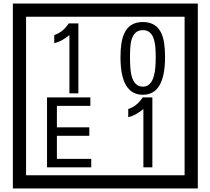

<svg xmlns="http://www.w3.org/2000/svg" viewBox="-20 -980 1195 1090"><path d="M1103 90H53V-960H1103ZM1028 15V-885H128V15ZM425 -450H374V-781Q328 -743 288 -735V-781Q339 -798 370 -847H425ZM917 -656Q917 -442 791 -442Q664 -442 664 -656Q664 -744 685 -789Q714 -855 791 -855Q868 -855 897 -789Q917 -745 917 -656ZM864 -656Q864 -723 855 -752Q840 -809 791 -809Q742 -809 726 -752Q718 -723 718 -656Q718 -587 726 -553Q742 -488 791 -488Q839 -488 855 -554Q864 -587 864 -656ZM498 -30H247V-427H493V-379H303V-257H487V-209H303V-78H498ZM845 -30H794V-361Q748 -323 708 -315V-361Q759 -378 790 -427H845Z"/></svg>

Font: Unicode BMP Fallback SIL
Style: Regular
Weight: 400
Foundry: NRSI, SIL International
Version: Version 5.1 Based on Unicode 5.1